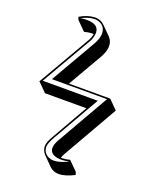

<svg xmlns="http://www.w3.org/2000/svg" viewBox="-174 -865 940 1166"><g transform="rotate(20 296.5 -282.0)"><path d="M349.6 202.6Q314.9 201.7 291.5 179.2L235.4 122.6Q214.8 100.6 213.9 71.8Q214.4 44.9 241.2 0L372.6 -230.5H105.5L48.8 -287.1L248 -630.9Q257.3 -648.9 260.3 -668.9Q253.9 -669.4 248.5 -669.4Q224.1 -668.9 200.7 -661.6L144 -717.8L137.2 -735.8Q187 -766.1 236.8 -767.1Q271.5 -766.1 294.9 -743.7L351.6 -687Q373.5 -664.1 373.5 -631.3Q373 -595.7 349.6 -555.7L222.2 -335H488.8L545.4 -278.3L342.8 75.7Q334 91.8 330.1 105Q334.5 105 337.9 105Q362.3 104.5 387.2 97.2L443.4 153.3L450.7 172.4Q392.6 202.1 349.6 202.6ZM293 136.2Q332 135.7 381.3 111.3L380.9 109.4Q358.4 115.2 337.9 115.2Q274.9 115.2 263.2 80.1Q261.2 72.8 261.2 65.9Q261.7 43 277.3 14.2L471.7 -325.2H115.7L284.2 -617.2Q306.6 -656.2 307.1 -688Q307.1 -734.4 265.1 -751.5Q251.5 -756.8 236.8 -756.8Q195.8 -756.3 149.9 -731Q168 -735.8 191.9 -735.8Q257.8 -735.8 269 -696.3Q270.5 -689 271 -682.1Q270.5 -652.8 256.8 -626L66.4 -296.9H422.4L249.5 4.9Q224.1 48.8 224.1 71.8Q224.1 110.8 260.7 128.9Q276.4 136.2 293 136.2Z"/></g></svg>

Font: Linux Biolinum Shadow O
Style: Regular
Weight: 400
Designer: Philipp H. Poll
Foundry: Philipp H. Poll
Version: Version 1.0.4